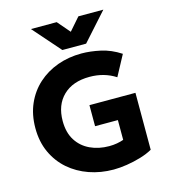

<svg xmlns="http://www.w3.org/2000/svg" viewBox="-135 -1043 1022 1163"><g transform="rotate(-15 376.0 -461.0)"><path d="M433.5 15Q352.5 15 281 -10Q209.5 -35 155.2 -82.2Q101 -129.5 70 -197Q39 -264.5 39 -349.5Q39 -434 68.8 -501.5Q98.5 -569 151.5 -616.8Q204.5 -664.5 274.5 -689.8Q344.5 -715 425 -715Q480.5 -715 543.8 -701.2Q607 -687.5 667.5 -648L598.5 -519.5Q527.5 -565.5 436 -565.5Q330 -565.5 270 -507.2Q210 -449 210 -348.5Q210 -276 241 -227.2Q272 -178.5 325 -153.8Q378 -129 443.5 -129Q469.5 -129 493 -133.2Q516.5 -137.5 534.5 -144V-268H391.5V-400H680V-43Q648.5 -25 605.2 -12Q562 1 516.8 8Q471.5 15 433.5 15ZM319.5 -765 168.5 -937H330L397.5 -858.5L466 -937H622.5L468.5 -765Z"/></g></svg>

Font: Geologica
Style: Bold
Weight: 700
Designer: Sindre Bremnes, Frode Helland
Foundry: Monokrom Skriftforlag AS
Version: Version 1.010; ttfautohint (v1.8.4.7-5d5b);gftools[0.9.28]